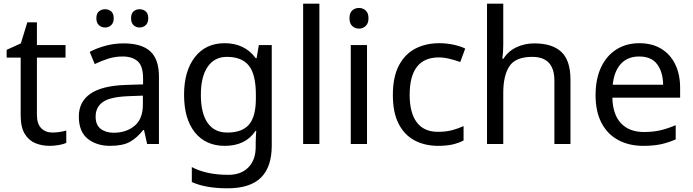

<svg xmlns="http://www.w3.org/2000/svg" viewBox="-20 -780 3755 1040"><path d="M264 -62Q284 -62 305 -65.5Q326 -69 339 -73V-6Q325 1 299 5.5Q273 10 249 10Q207 10 171.5 -4.5Q136 -19 114 -55Q92 -91 92 -156V-468H16V-510L93 -545L128 -659H180V-536H335V-468H180V-158Q180 -109 203.5 -85.5Q227 -62 264 -62Z M649 -545Q747 -545 794 -502Q841 -459 841 -365V0H777L760 -76H756Q721 -32 682.5 -11Q644 10 576 10Q503 10 455 -28.5Q407 -67 407 -149Q407 -229 470 -272.5Q533 -316 664 -320L755 -323V-355Q755 -422 726 -448Q697 -474 644 -474Q602 -474 564 -461.5Q526 -449 493 -433L466 -499Q501 -518 549 -531.5Q597 -545 649 -545ZM675 -259Q575 -255 536.5 -227Q498 -199 498 -148Q498 -103 525.5 -82Q553 -61 596 -61Q664 -61 709 -98.5Q754 -136 754 -214V-262ZM502 -681Q502 -707 516 -718.5Q530 -730 549 -730Q568 -730 582 -718.5Q596 -707 596 -681Q596 -656 582 -643.5Q568 -631 549 -631Q530 -631 516 -643.5Q502 -656 502 -681ZM690 -681Q690 -707 703.5 -718.5Q717 -730 736 -730Q755 -730 769 -718.5Q783 -707 783 -681Q783 -656 769 -643.5Q755 -631 736 -631Q717 -631 703.5 -643.5Q690 -656 690 -681Z M1197 -546Q1250 -546 1292.5 -526Q1335 -506 1365 -465H1370L1382 -536H1452V9Q1452 124 1393.5 182Q1335 240 1212 240Q1094 240 1019 206V125Q1098 167 1217 167Q1286 167 1325.5 126.5Q1365 86 1365 16V-5Q1365 -17 1366 -39.5Q1367 -62 1368 -71H1364Q1310 10 1198 10Q1094 10 1035.5 -63Q977 -136 977 -267Q977 -395 1035.5 -470.5Q1094 -546 1197 -546ZM1209 -472Q1142 -472 1105 -418.5Q1068 -365 1068 -266Q1068 -167 1104.5 -114.5Q1141 -62 1211 -62Q1292 -62 1329 -105.5Q1366 -149 1366 -246V-267Q1366 -377 1328 -424.5Q1290 -472 1209 -472Z M1710 0H1622V-760H1710Z M1925 -737Q1945 -737 1960.5 -723.5Q1976 -710 1976 -681Q1976 -653 1960.5 -639Q1945 -625 1925 -625Q1903 -625 1888 -639Q1873 -653 1873 -681Q1873 -710 1888 -723.5Q1903 -737 1925 -737ZM1968 -536V0H1880V-536Z M2353 10Q2282 10 2226.5 -19Q2171 -48 2139.5 -109Q2108 -170 2108 -265Q2108 -364 2141 -426Q2174 -488 2230.5 -517Q2287 -546 2359 -546Q2400 -546 2438 -537.5Q2476 -529 2500 -517L2473 -444Q2449 -453 2417 -461Q2385 -469 2357 -469Q2199 -469 2199 -266Q2199 -169 2237.5 -117.5Q2276 -66 2352 -66Q2396 -66 2429.5 -75Q2463 -84 2491 -97V-19Q2464 -5 2431.5 2.5Q2399 10 2353 10Z M2706 -537Q2706 -497 2701 -462H2707Q2733 -503 2777.5 -524Q2822 -545 2874 -545Q2972 -545 3021 -498.5Q3070 -452 3070 -349V0H2983V-343Q2983 -472 2863 -472Q2773 -472 2739.5 -421.5Q2706 -371 2706 -277V0H2618V-760H2706Z M3443 -546Q3512 -546 3561.5 -516Q3611 -486 3637.5 -431.5Q3664 -377 3664 -304V-251H3297Q3299 -160 3343.5 -112.5Q3388 -65 3468 -65Q3519 -65 3558.5 -74.5Q3598 -84 3640 -102V-25Q3599 -7 3559 1.5Q3519 10 3464 10Q3388 10 3329.5 -21Q3271 -52 3238.5 -113.5Q3206 -175 3206 -264Q3206 -352 3235.5 -415Q3265 -478 3318.5 -512Q3372 -546 3443 -546ZM3442 -474Q3379 -474 3342.5 -433.5Q3306 -393 3299 -321H3572Q3571 -389 3540 -431.5Q3509 -474 3442 -474Z"/></svg>

Font: Noto Sans Wancho
Style: Regular
Weight: 400
Designer: Monotype Design Team
Foundry: Monotype Imaging Inc.
Version: Version 2.001; ttfautohint (v1.8.4.7-5d5b)